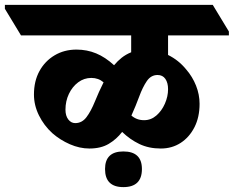

<svg xmlns="http://www.w3.org/2000/svg" viewBox="-94 -647 957 786"><path d="M272 -39Q232 -39 192 -56.5Q152 -74 120 -102Q86 -133 65.5 -174.5Q45 -216 45 -260Q45 -315 67.5 -356Q90 -397 129.5 -420.5Q169 -444 219 -444Q262 -444 299.5 -428.5Q337 -413 373 -380Q387 -397 404 -410.5Q421 -424 443 -433V-502H-8L-74 -611V-627H777L843 -518V-502H594V-422Q637 -401 668 -363Q694 -333 708.5 -296.5Q723 -260 723 -222Q723 -167 702 -126Q681 -85 645.5 -62Q610 -39 564 -39Q515 -39 476.5 -57.5Q438 -76 406 -107Q383 -77 351 -58Q319 -39 272 -39ZM551 -340Q524 -340 507 -315Q490 -290 476 -252Q462 -214 444 -174Q454 -165 467 -160Q480 -155 496 -155Q524 -155 546 -174Q568 -193 581 -222.5Q594 -252 594 -282Q594 -308 583 -324Q572 -340 551 -340ZM174 -198Q174 -173 185.5 -158Q197 -143 214 -143Q242 -143 260.5 -168Q279 -193 294.5 -231.5Q310 -270 330 -310Q309 -328 280 -328Q250 -328 226 -310Q202 -292 188 -262.5Q174 -233 174 -198ZM411 119Q336 119 336 45Q336 -27 411 -27Q487 -27 487 45Q487 119 411 119Z"/></svg>

Font: Noto Serif Devanagari Black
Style: Regular
Weight: 900
Designer: Universal Thirst, Indian Type Foundry and the Monotype Design Team
Foundry: Monotype Imaging Inc.
Version: Version 2.004; ttfautohint (v1.8.4.7-5d5b)